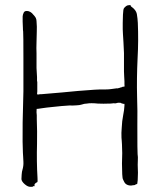

<svg xmlns="http://www.w3.org/2000/svg" viewBox="-20 -717 623 757"><path d="M124 -274.4Q124 -268.6 125 -262.7Q125 -255.9 125 -248Q127 -199.2 126 -150.4Q124 -81.1 127.9 -15.6Q128.9 0 127 1Q113.3 7.8 116.2 14.6Q117.2 18.6 113.3 16.6Q112.3 15.6 111.3 17.6Q109.4 19.5 105.5 19.5Q102.5 19.5 100.6 19.5Q90.8 20.5 78.1 9.8Q65.4 -1 64.5 -10.7Q64.5 -15.6 65.4 -28.3Q66.4 -42 68.4 -46.9Q73.2 -63.5 72.3 -79.1Q72.3 -89.8 71.3 -98.6Q70.3 -107.4 70.3 -115.2Q68.4 -142.6 69.3 -234.4Q71.3 -336.9 72.3 -357.4Q72.3 -366.2 72.3 -489.3Q72.3 -581.1 71.3 -592.8Q70.3 -596.7 70.3 -607.4Q70.3 -618.2 69.3 -631.8Q69.3 -642.6 69.3 -652.3Q70.3 -661.1 72.3 -664.1Q73.2 -668 76.2 -670.9Q79.1 -673.8 85.9 -673.8Q92.8 -673.8 99.6 -669.9Q106.4 -666 111.3 -659.2Q117.2 -653.3 121.1 -646.5Q124 -639.6 124 -633.8Q126 -611.3 125 -591.8Q124 -572.3 124 -551.8Q123 -525.4 124 -506.8Q124 -500 124 -489.3Q123 -446.3 126 -413.1Q126 -409.2 126 -398.4L127 -393.6V-370.1V-356.4L126 -344.7Q126 -345.7 128.9 -344.7Q131.8 -343.8 137.7 -345.7H144.5Q151.4 -346.7 156.2 -346.7L224.6 -352.5Q280.3 -357.4 287.1 -358.4Q301.8 -359.4 352.5 -363.3Q364.3 -364.3 374 -364.3Q385.7 -364.3 395.5 -364.3Q410.2 -364.3 420.9 -366.2Q440.4 -369.1 442.4 -369.1Q443.4 -368.2 444.3 -368.2L448.2 -370.1Q449.2 -370.1 450.2 -370.1Q454.1 -372.1 456.1 -372.1Q460.9 -373 463.9 -375Q467.8 -376 467.8 -375Q470.7 -375 470.7 -376Q471.7 -385.7 470.7 -381.8Q470.7 -381.8 470.7 -396.5Q469.7 -406.2 469.7 -414.1Q469.7 -421.9 469.2 -425.8Q468.8 -429.7 468.8 -435.5Q468.8 -440.4 468.8 -446.3Q468.8 -450.2 468.8 -473.6Q468.8 -480.5 468.8 -486.3Q468.8 -497.1 468.8 -507.8Q467.8 -527.3 466.8 -549.8Q465.8 -568.4 464.8 -582Q463.9 -595.7 463.9 -601.6Q463.9 -615.2 463.9 -627Q464.8 -642.6 464.8 -659.2Q465.8 -680.7 468.8 -684.6Q470.7 -687.5 476.6 -692.4Q481.4 -696.3 486.3 -696.3Q494.1 -698.2 496.1 -694.3Q496.1 -693.4 496.1 -693.4Q495.1 -692.4 497.1 -691.4Q516.6 -677.7 519.5 -662.1Q522.5 -644.5 523.4 -627Q526.4 -555.7 522.5 -488.3Q518.6 -405.3 520.5 -335.9Q522.5 -279.3 521.5 -222.7Q521.5 -114.3 522.5 -109.4Q524.4 -98.6 523.4 -83Q522.5 -67.4 523.4 -51.8Q524.4 -36.1 523.4 -20.5Q523.4 -4.9 521.5 4.9V5.9Q521.5 7.8 519.5 8.8Q517.6 8.8 516.6 9.8Q514.6 10.7 513.7 10.7Q512.7 12.7 510.7 12.7Q505.9 13.7 502 13.7Q499 14.6 497.1 14.6Q483.4 14.6 475.6 7.8Q470.7 3.9 465.8 -7.8Q462.9 -13.7 462.9 -18.6Q461.9 -24.4 461.9 -30.3Q460.9 -50.8 460.9 -72.3Q460.9 -92.8 461.9 -113.3Q461.9 -129.9 460.9 -147.5Q460.9 -155.3 460 -162.1Q459 -168 459 -173.8Q458 -193.4 460 -213.9Q460.9 -239.3 465.8 -263.7Q469.7 -282.2 470.7 -300.8Q470.7 -307.6 470.7 -307.6Q467.8 -306.6 459 -309.6Q457 -310.5 456.1 -311.5Q446.3 -312.5 443.4 -311.5Q435.5 -308.6 430.7 -309.6Q428.7 -310.5 425.8 -309.6L415 -308.6Q412.1 -308.6 410.2 -308.6Q387.7 -307.6 366.2 -308.6Q337.9 -311.5 322.3 -308.6Q316.4 -307.6 312.5 -307.6L293 -302.7Q288.1 -301.8 283.2 -301.8Q271.5 -300.8 264.6 -300.8Q256.8 -301.8 249 -300.8Q227.5 -299.8 183.6 -294.9Q163.1 -293 143.6 -290Q136.7 -289.1 130.9 -288.1Q125 -288.1 124.5 -287.6Q124 -287.1 124 -274.4Z"/></svg>

Font: ToneOZ-YinPZ-Tsuipita-TC
Style: Regular
Weight: 400
Designer: ÂÆ£ÂøóÂáåJeffrey Xuan(jeffreyx@gmail.com, ToneOZ.com) ÈòøÂù§(cjkFonts)
Foundry: ToneOZ
Version: Version 0.24071